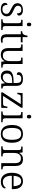

<svg xmlns="http://www.w3.org/2000/svg" viewBox="1984 -2778 803 4812"><g transform="rotate(90 2386.0 -371.5)"><path d="M209 10Q157 10 122 -3.5Q87 -17 69.5 -41Q52 -65 52 -96Q52 -118 60 -131.5Q68 -145 79 -150.5Q90 -156 101 -156Q101 -102 124.5 -66Q148 -30 213 -30Q268 -30 297 -59Q326 -88 326 -130Q326 -155 316.5 -172Q307 -189 282.5 -205.5Q258 -222 212 -243Q158 -269 124.5 -291.5Q91 -314 75.5 -341.5Q60 -369 60 -410Q60 -473 106.5 -508.5Q153 -544 231 -544Q278 -544 309 -530.5Q340 -517 355 -495.5Q370 -474 370 -450Q370 -426 356 -411.5Q342 -397 315 -397Q315 -452 291.5 -478.5Q268 -505 222 -505Q170 -505 146.5 -481Q123 -457 123 -420Q123 -393 136.5 -373.5Q150 -354 178 -338Q206 -322 248 -303Q301 -280 331.5 -257.5Q362 -235 375.5 -207.5Q389 -180 389 -142Q389 -69 339.5 -29.5Q290 10 209 10Z M462 0V-35H480Q507 -35 525 -39Q543 -43 552 -58Q561 -73 561 -104V-430Q561 -462 552 -477.5Q543 -493 525.5 -497Q508 -501 484 -501H476V-536H633V-107Q633 -75 641.5 -59.5Q650 -44 668 -39.5Q686 -35 713 -35H732V0ZM592 -643Q573 -643 560 -655Q547 -667 547 -698Q547 -729 560 -741Q573 -753 592 -753Q611 -753 624.5 -741Q638 -729 638 -698Q638 -667 624.5 -655Q611 -643 592 -643Z M970 10Q900 10 869 -24.5Q838 -59 838 -144V-490H761V-523Q780 -523 800 -530Q820 -537 834 -551Q849 -566 858.5 -591.5Q868 -617 873 -658H910V-536H1040V-490H910V-139Q910 -83 930 -58.5Q950 -34 987 -34Q1004 -34 1018.5 -35.5Q1033 -37 1049 -40V-2Q1035 3 1013 6.5Q991 10 970 10Z M1349 10Q1269 10 1226.5 -37Q1184 -84 1184 -185V-431Q1184 -463 1175 -478Q1166 -493 1148.5 -497Q1131 -501 1104 -501H1093V-536H1256V-188Q1256 -143 1266 -110Q1276 -77 1301.5 -59Q1327 -41 1371 -41Q1419 -41 1450 -63.5Q1481 -86 1496 -124.5Q1511 -163 1511 -211V-429Q1511 -462 1502.5 -477Q1494 -492 1476.5 -496.5Q1459 -501 1431 -501H1423V-536H1583V-104Q1583 -73 1592 -58Q1601 -43 1618.5 -39Q1636 -35 1660 -35H1673V0H1526L1516 -84H1512Q1485 -34 1444.5 -12Q1404 10 1349 10Z M1897 10Q1855 10 1820.5 -7Q1786 -24 1766.5 -59.5Q1747 -95 1747 -149Q1747 -228 1803.5 -266Q1860 -304 1977 -308L2060 -311V-372Q2060 -411 2053 -440Q2046 -469 2023.5 -486Q2001 -503 1954 -503Q1913 -503 1890.5 -489Q1868 -475 1860.5 -449.5Q1853 -424 1853 -390Q1821 -390 1805 -403Q1789 -416 1789 -447Q1789 -477 1809.5 -499Q1830 -521 1867.5 -533Q1905 -545 1957 -545Q2048 -545 2090 -504.5Q2132 -464 2132 -377V-113Q2132 -82 2137 -65Q2142 -48 2155.5 -41.5Q2169 -35 2193 -35H2197V0H2078L2066 -92H2060Q2042 -66 2021 -43Q2000 -20 1971 -5Q1942 10 1897 10ZM1914 -40Q1958 -40 1990.5 -59.5Q2023 -79 2041.5 -112Q2060 -145 2060 -184V-276L1989 -273Q1925 -271 1888.5 -255Q1852 -239 1836.5 -211.5Q1821 -184 1821 -145Q1821 -113 1831 -89.5Q1841 -66 1861.5 -53Q1882 -40 1914 -40Z M2294 0V-34L2590 -490H2412Q2372 -490 2360 -471.5Q2348 -453 2340 -413L2338 -403H2304L2313 -536H2679V-501L2383 -46H2581Q2618 -46 2630 -67.5Q2642 -89 2647 -124L2651 -154H2686L2681 0Z M2773 0V-35H2791Q2818 -35 2836 -39Q2854 -43 2863 -58Q2872 -73 2872 -104V-430Q2872 -462 2863 -477.5Q2854 -493 2836.5 -497Q2819 -501 2795 -501H2787V-536H2944V-107Q2944 -75 2952.5 -59.5Q2961 -44 2979 -39.5Q2997 -35 3024 -35H3043V0ZM2903 -643Q2884 -643 2871 -655Q2858 -667 2858 -698Q2858 -729 2871 -741Q2884 -753 2903 -753Q2922 -753 2935.5 -741Q2949 -729 2949 -698Q2949 -667 2935.5 -655Q2922 -643 2903 -643Z M3334 10Q3231 10 3171.5 -58.5Q3112 -127 3112 -268Q3112 -408 3169 -476.5Q3226 -545 3337 -545Q3441 -545 3499 -477.5Q3557 -410 3557 -268Q3557 -127 3500.5 -58.5Q3444 10 3334 10ZM3335 -33Q3390 -33 3422.5 -60.5Q3455 -88 3469 -141Q3483 -194 3483 -268Q3483 -386 3449 -443.5Q3415 -501 3336 -501Q3255 -501 3220.5 -443Q3186 -385 3186 -268Q3186 -154 3220.5 -93.5Q3255 -33 3335 -33Z M3647 0V-35H3660Q3688 -35 3705.5 -39.5Q3723 -44 3732 -59.5Q3741 -75 3741 -107V-431Q3741 -463 3732 -478Q3723 -493 3706.5 -497Q3690 -501 3665 -501H3652V-536H3800L3810 -453H3814Q3835 -490 3858.5 -510Q3882 -530 3910.5 -537.5Q3939 -545 3973 -545Q4054 -545 4097 -498.5Q4140 -452 4140 -352V-107Q4140 -75 4147.5 -59.5Q4155 -44 4172 -39.5Q4189 -35 4216 -35H4224V0H4068V-352Q4068 -417 4041.5 -455.5Q4015 -494 3949 -494Q3897 -494 3867.5 -470Q3838 -446 3825.5 -407Q3813 -368 3813 -325V-104Q3813 -73 3821.5 -58Q3830 -43 3847.5 -39Q3865 -35 3892 -35H3900V0Z M4532 10Q4428 10 4369 -61.5Q4310 -133 4310 -263Q4310 -404 4365.5 -474.5Q4421 -545 4522 -545Q4615 -545 4667.5 -482.5Q4720 -420 4720 -301V-266H4384Q4385 -150 4426.5 -95Q4468 -40 4542 -40Q4595 -40 4631 -63Q4667 -86 4685 -116Q4691 -113 4696 -106Q4701 -99 4701 -88Q4701 -69 4682.5 -46Q4664 -23 4626.5 -6.5Q4589 10 4532 10ZM4644 -310Q4643 -396 4614 -448Q4585 -500 4521 -500Q4456 -500 4423.5 -450Q4391 -400 4386 -310Z"/></g></svg>

Font: Noto Serif Tibetan Light
Style: Regular
Weight: 300
Version: Version 2.103